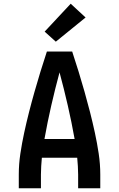

<svg xmlns="http://www.w3.org/2000/svg" viewBox="-20 -1012 640 1032"><path d="M81 0V-74Q81 -130 89.5 -186.5Q98 -243 110 -298.5Q122 -354 136 -409Q150 -464 165.5 -518.5Q181 -573 197.5 -627Q214 -681 232 -735H368Q386 -681 402.5 -627Q419 -573 434.5 -518.5Q450 -464 464 -409Q478 -354 490 -298.5Q502 -243 510.5 -186.5Q519 -130 519 -74V0H400V-74Q400 -96 398.5 -119Q397 -142 395 -164H205Q203 -142 201.5 -119Q200 -96 200 -74V0ZM381 -265Q365 -355 344.5 -444.5Q324 -534 300 -623Q276 -534 255.5 -444.5Q235 -355 219 -265ZM280 -788 220 -842 360 -992 440 -918Z"/></svg>

Font: Iosevka Curly Extended
Style: Bold
Weight: 700
Width: 7
Monospace: yes
Designer: Belleve Invis
Foundry: Belleve Invis
Version: Version 11.1.0; ttfautohint (v1.8.3)